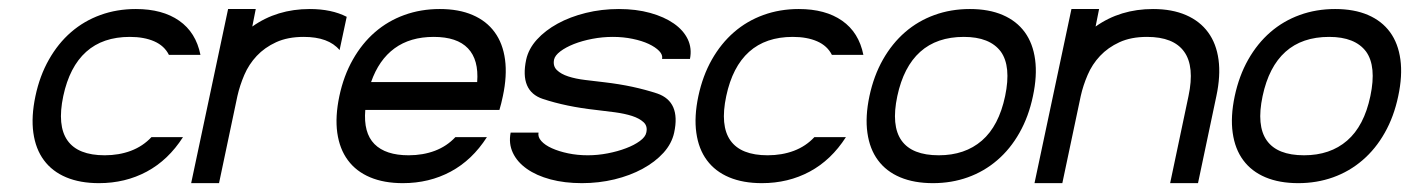

<svg xmlns="http://www.w3.org/2000/svg" viewBox="-20 -414 3187 434"><path d="M287.1 -393.6Q347.2 -393.6 385 -367.2Q422.9 -340.8 433.1 -290H361.8Q351.6 -310.5 328.6 -320.6Q305.7 -330.6 273.4 -330.6Q212.4 -330.6 174.8 -296.9Q137.2 -263.2 123 -196.8Q108.9 -129.9 132.6 -96.4Q156.2 -63 216.8 -63Q249 -63 276.1 -73.2Q303.2 -83.5 322.3 -104H393.6Q360.4 -52.2 311.8 -26.1Q263.2 0 203.6 0Q161.1 0 129.6 -13.2Q98.1 -26.4 79.3 -51.8Q60.5 -77.1 55.4 -113.8Q50.3 -150.4 60.1 -196.8Q69.8 -242.7 90.6 -279.3Q111.3 -315.9 140.6 -341.3Q169.9 -366.7 207 -380.1Q244.1 -393.6 287.1 -393.6Z M558.1 -393.6 550.3 -354Q606 -393.6 680.2 -393.6Q729.5 -393.6 763.7 -376L747.6 -300.8Q722.7 -330.6 666.5 -330.6Q630.4 -330.6 604.2 -318.6Q578.1 -306.6 560.3 -287.6Q542.5 -268.6 532.2 -244.6Q522 -220.7 516.6 -196.8L475.1 0H412.1L495.6 -393.6Z M974.1 -393.6Q1017.1 -393.6 1048.3 -380.1Q1079.6 -366.7 1098.1 -341.3Q1116.7 -315.9 1121.6 -279.3Q1126.5 -242.7 1116.7 -196.8Q1113.3 -180.2 1108.9 -165.5H805.7Q801.3 -113.8 826.4 -88.4Q851.6 -63 903.8 -63Q936 -63 963.1 -73.2Q990.2 -83.5 1009.3 -104H1080.6Q1047.4 -52.2 998.8 -26.1Q950.2 0 890.6 0Q848.1 0 816.7 -13.2Q785.2 -26.4 766.4 -51.8Q747.6 -77.1 742.4 -113.8Q737.3 -150.4 747.1 -196.8Q756.8 -242.7 777.6 -279.3Q798.3 -315.9 827.6 -341.3Q856.9 -366.7 894 -380.1Q931.2 -393.6 974.1 -393.6ZM818.8 -228.5H1058.6Q1062.5 -278.8 1037.8 -304.7Q1013.2 -330.6 960.4 -330.6Q907.2 -330.6 871.8 -304.7Q836.4 -278.8 818.8 -228.5Z M1476.6 -280.8Q1478.5 -290 1470 -298.8Q1461.4 -307.6 1446.3 -314.7Q1431.2 -321.8 1409.9 -326.2Q1388.7 -330.6 1365.2 -330.6Q1341.8 -330.6 1318.8 -326.2Q1295.9 -321.8 1277.3 -314.5Q1258.8 -307.1 1246.6 -297.9Q1234.4 -288.6 1232.4 -279.3Q1229.5 -264.6 1238.8 -255.6Q1248 -246.6 1264.6 -241.2Q1281.2 -235.8 1303 -233.2Q1324.7 -230.5 1346.7 -228Q1379.9 -224.1 1409.4 -217.8Q1439 -211.4 1465.8 -202.6Q1519 -184.1 1503.9 -114.3Q1498.5 -89.4 1479.7 -68.6Q1460.9 -47.9 1432.6 -32.5Q1404.3 -17.1 1368.9 -8.5Q1333.5 0 1295.4 0Q1256.3 0 1224.4 -8.5Q1192.4 -17.1 1170.7 -32.5Q1148.9 -47.9 1139.2 -68.8Q1129.4 -89.8 1134.3 -114.3H1197.3Q1195.3 -104.5 1203.6 -95.2Q1211.9 -85.9 1227.5 -78.9Q1243.2 -71.8 1264.2 -67.4Q1285.2 -63 1308.6 -63Q1331.1 -63 1353.8 -67.4Q1376.5 -71.8 1395 -78.9Q1413.6 -85.9 1426.3 -95.2Q1439 -104.5 1440.9 -114.3Q1444.3 -128.9 1434.8 -137.7Q1425.3 -146.5 1408.7 -151.9Q1392.1 -157.2 1370.1 -160.2Q1348.1 -163.1 1327.1 -165.5Q1259.8 -172.9 1207 -190.4Q1154.3 -208 1169.4 -279.3Q1174.8 -303.7 1193.6 -324.5Q1212.4 -345.2 1240.5 -360.6Q1268.6 -376 1304.2 -384.8Q1339.8 -393.6 1378.9 -393.6Q1418 -393.6 1449.7 -384.8Q1481.4 -376 1503.2 -360.8Q1524.9 -345.7 1534.7 -325.2Q1544.4 -304.7 1539.6 -280.8Z M1785.6 -393.6Q1845.7 -393.6 1883.5 -367.2Q1921.4 -340.8 1931.6 -290H1860.4Q1850.1 -310.5 1827.1 -320.6Q1804.2 -330.6 1772 -330.6Q1710.9 -330.6 1673.3 -296.9Q1635.7 -263.2 1621.6 -196.8Q1607.4 -129.9 1631.1 -96.4Q1654.8 -63 1715.3 -63Q1747.6 -63 1774.7 -73.2Q1801.8 -83.5 1820.8 -104H1892.1Q1858.9 -52.2 1810.3 -26.1Q1761.7 0 1702.1 0Q1659.7 0 1628.2 -13.2Q1596.7 -26.4 1577.9 -51.8Q1559.1 -77.1 1554 -113.8Q1548.8 -150.4 1558.6 -196.8Q1568.4 -242.7 1589.1 -279.3Q1609.9 -315.9 1639.2 -341.3Q1668.5 -366.7 1705.6 -380.1Q1742.7 -393.6 1785.6 -393.6Z M2172.4 -393.6Q2215.3 -393.6 2246.6 -380.1Q2277.8 -366.7 2296.4 -341.3Q2314.9 -315.9 2319.8 -279.3Q2324.7 -242.7 2314.9 -196.8Q2305.2 -150.4 2284.4 -113.8Q2263.7 -77.1 2234.1 -51.8Q2204.6 -26.4 2167.7 -13.2Q2130.9 0 2088.9 0Q2046.4 0 2014.9 -13.2Q1983.4 -26.4 1964.6 -51.8Q1945.8 -77.1 1940.7 -113.8Q1935.5 -150.4 1945.3 -196.8Q1955.1 -242.7 1975.8 -279.3Q1996.6 -315.9 2025.9 -341.3Q2055.2 -366.7 2092.3 -380.1Q2129.4 -393.6 2172.4 -393.6ZM2242.2 -297.4Q2217.3 -330.6 2158.7 -330.6Q2097.7 -330.6 2060.1 -296.9Q2022.5 -263.2 2008.3 -196.8Q1994.1 -129.9 2017.8 -96.4Q2041.5 -63 2102.1 -63Q2161.1 -63 2199.5 -96.2Q2237.8 -129.4 2252 -196.8Q2266.1 -264.2 2242.2 -297.4Z M2464.4 -393.6 2456.5 -354Q2512.2 -393.6 2586.4 -393.6Q2629.4 -393.6 2660.9 -379.9Q2692.4 -366.2 2710.9 -340.8Q2729.5 -315.4 2734.4 -279.1Q2739.3 -242.7 2729.5 -196.8L2688 0H2625L2666.5 -196.8Q2680.7 -263.7 2656.7 -297.1Q2632.8 -330.6 2572.8 -330.6Q2536.6 -330.6 2510.5 -318.6Q2484.4 -306.6 2466.6 -287.6Q2448.7 -268.6 2438.5 -244.6Q2428.2 -220.7 2422.9 -196.8L2381.3 0H2318.4L2401.9 -393.6Z M2998 -393.6Q3041 -393.6 3072.3 -380.1Q3103.5 -366.7 3122.1 -341.3Q3140.6 -315.9 3145.5 -279.3Q3150.4 -242.7 3140.6 -196.8Q3130.9 -150.4 3110.1 -113.8Q3089.4 -77.1 3059.8 -51.8Q3030.3 -26.4 2993.4 -13.2Q2956.5 0 2914.6 0Q2872.1 0 2840.6 -13.2Q2809.1 -26.4 2790.3 -51.8Q2771.5 -77.1 2766.4 -113.8Q2761.2 -150.4 2771 -196.8Q2780.8 -242.7 2801.5 -279.3Q2822.3 -315.9 2851.6 -341.3Q2880.9 -366.7 2918 -380.1Q2955.1 -393.6 2998 -393.6ZM3067.9 -297.4Q3043 -330.6 2984.4 -330.6Q2923.3 -330.6 2885.7 -296.9Q2848.1 -263.2 2834 -196.8Q2819.8 -129.9 2843.5 -96.4Q2867.2 -63 2927.7 -63Q2986.8 -63 3025.1 -96.2Q3063.5 -129.4 3077.6 -196.8Q3091.8 -264.2 3067.9 -297.4Z"/></svg>

Font: Fibel Nord
Style: Italic
Weight: 400
Designer: Peter Wiegel
Foundry: Peter Wioegel
Version: Version 000.000